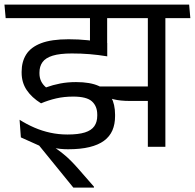

<svg xmlns="http://www.w3.org/2000/svg" viewBox="-37 -653 867 854"><path d="M698.6 -593.4H620.6V0H698.6ZM568.9 -572.4H809.6L804.3 -632.6H563.6ZM759.1 -572.4 753.8 -632.6H-17.2L-11.8 -572.4ZM363.2 -590.1V-426.2L439.6 -405.9V-590.1ZM635.4 -268.3H393.8L410.7 -232.7Q438.5 -218.8 468.2 -211.4Q497.9 -204 541 -204H635.4ZM381 181.4V177.4L309.4 95.5Q292.7 76.5 276.8 60.7Q260.8 44.8 243.4 30.8Q225.9 16.7 205.2 2.5V-13.2L55.8 -41.9L137.3 -5.3L289.2 181.4ZM50.1 -120.3 55.8 -41.9 137.3 -12.8Q165.6 -3.3 197.8 3.8Q229.9 10.9 265.7 10.9Q321.4 10.9 361 1.2Q400.6 -8.4 425.8 -27Q450.9 -45.6 462.9 -73Q474.8 -100.5 474.8 -136.2V-143.2Q474.8 -188.2 457.7 -220.6Q440.6 -253 402.5 -270.5Q364.4 -287.9 301.3 -287.9Q263.5 -287.9 230.8 -281.6Q198 -275.3 167.8 -264.3Q153.4 -276.3 145.9 -291.8Q138.5 -307.3 138.5 -326.7V-330.5Q138.5 -357.8 152.1 -376.7Q165.7 -395.6 197.3 -405.4Q229 -415.2 282.8 -415.2Q324.1 -415.2 361.8 -412.1Q399.5 -409 440 -402.4V-461.7Q394.5 -469.9 353.4 -474.1Q312.3 -478.4 268.1 -478.4Q191.9 -478.4 146.1 -460.9Q100.3 -443.4 79.7 -411Q59.2 -378.6 59.2 -333.8V-329.7Q59.2 -286.4 81.5 -252.8Q103.9 -219.2 145.5 -193.4Q178.3 -207.3 213.3 -215.4Q248.2 -223.4 288.7 -223.4Q348.5 -223.4 372 -202Q395.6 -180.6 395.6 -143.1V-138.6Q395.6 -110.5 382.6 -91.8Q369.7 -73.1 340.6 -63.9Q311.5 -54.7 263.2 -54.7Q223.5 -54.7 186.8 -62.7Q150.1 -70.6 116 -85.4Q81.9 -100.1 50.1 -120.3Z"/></svg>

Font: Anek Devanagari Medium
Style: Regular
Weight: 500
Designer: Kailash Malviya (Devanagari) & Yesha Goshar (Latin)
Foundry: Ek Type
Version: Version 1.003